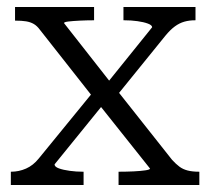

<svg xmlns="http://www.w3.org/2000/svg" viewBox="-20 -529 602 549"><path d="M550 0H319V-38H321Q342 -38 362.5 -39Q383 -40 396 -42Q409 -44 409 -47L257 -238L253 -242L94 -444Q86 -455 76.5 -460.5Q67 -466 54.5 -468Q42 -470 24 -470H23V-509H249V-471H247Q228 -471 208 -470Q188 -469 175.5 -467.5Q163 -466 163 -463L305 -282L309 -278L472 -72Q483 -60 493 -52.5Q503 -45 516.5 -41.5Q530 -38 549 -38H550ZM11 0V-38H12Q34 -38 54.5 -47Q75 -56 91 -76L247 -267L282 -239L136 -59Q136 -52 148.5 -47.5Q161 -43 179.5 -40.5Q198 -38 217 -38H219V0ZM308 -248 278 -281 415 -451Q415 -457 403 -461.5Q391 -466 373 -468.5Q355 -471 336 -471H333V-509H539V-471H538Q521 -471 507 -467Q493 -463 480 -453.5Q467 -444 453 -427Z"/></svg>

Font: Roboto Serif 36pt Light
Style: Regular
Weight: 300
Designer: Greg Gazdowicz
Foundry: Commercial Type
Version: Version 1.008